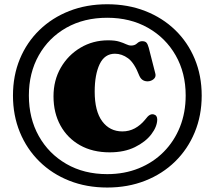

<svg xmlns="http://www.w3.org/2000/svg" viewBox="-20 -792 984 881"><path d="M472 68.5Q377 68.5 298 37.2Q219 6 161 -51Q103 -108 71.2 -185.2Q39.5 -262.5 39.5 -353.5Q39.5 -445 71.2 -521.5Q103 -598 161 -654.2Q219 -710.5 298 -741.5Q377 -772.5 472 -772.5Q567 -772.5 646.2 -741.5Q725.5 -710.5 783.5 -654.5Q841.5 -598.5 873.5 -521.8Q905.5 -445 905.5 -353.5Q905.5 -262 873.5 -184.8Q841.5 -107.5 783.5 -50.8Q725.5 6 646.2 37.2Q567 68.5 472 68.5ZM472 7Q551 7 617 -19.8Q683 -46.5 731.2 -95.2Q779.5 -144 805.8 -209.8Q832 -275.5 832 -354Q832 -457.5 786 -538Q740 -618.5 658.8 -664.5Q577.5 -710.5 472 -710.5Q365.5 -710.5 284.5 -664.8Q203.5 -619 158 -538.2Q112.5 -457.5 112.5 -354Q112.5 -249 158 -167.8Q203.5 -86.5 284.5 -39.8Q365.5 7 472 7ZM701.5 -243.5Q701 -211 674.5 -176Q648 -141 599.2 -117Q550.5 -93 483 -93Q405 -93 347.2 -125.5Q289.5 -158 257.5 -216Q225.5 -274 225.5 -350Q225.5 -423.5 259 -481.5Q292.5 -539.5 349.5 -573.2Q406.5 -607 476 -607Q508 -607 527.2 -601Q546.5 -595 558.8 -589Q571 -583 582 -583Q598.5 -583 609 -593Q619.5 -603 632 -603Q646 -603 652 -596.2Q658 -589.5 662.5 -573L692.5 -455.5Q696.5 -441.5 688 -432Q679.5 -422.5 665 -419.5Q650.5 -417 638.5 -422.8Q626.5 -428.5 619.5 -444Q596.5 -503.5 567.8 -524.5Q539 -545.5 507.5 -545.5Q460 -545.5 437.2 -497.5Q414.5 -449.5 414.5 -371.5Q414.5 -282 449 -235.5Q483.5 -189 541.5 -189Q572.5 -189 598.8 -203.2Q625 -217.5 645.5 -242.5Q658 -259.5 667.2 -264.5Q676.5 -269.5 685.5 -267Q701.5 -263 701.5 -243.5Z"/></svg>

Font: Fraunces 9pt Soft
Style: Bold
Weight: 700
Version: Version 1.000;[b76b70a41]